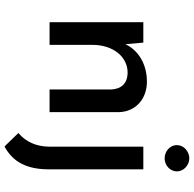

<svg xmlns="http://www.w3.org/2000/svg" viewBox="-24 -639 864 856"><g transform="rotate(90 408.0 -211.0)"><path d="M627 -568C627 -535 656 -513 686 -513C715 -513 744 -535 744 -568C744 -599 715 -623 686 -623C656 -623 627 -599 627 -568ZM170 -418H79V0H180V-191C180 -283 233 -348 304 -348C355 -347 377 -317 379 -274V0H480V-309C478 -383 422 -434 344 -434C266 -434 204 -396 177 -338ZM633 201C705 162 735 98 735 2V-418H634V-2C634 61 611 107 573 139Z"/></g></svg>

Font: Reem Kufi
Style: Regular
Weight: 400
Designer: Khaled Hosny
Version: Version 0.007